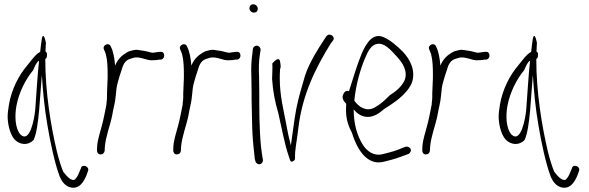

<svg xmlns="http://www.w3.org/2000/svg" viewBox="-20 -729 2758 899"><path d="M16 -175C18 -136 30 -96 49 -75C73 -51 110 -46 137 -73C151 -102 158 -156 163 -210C168 -265 171 -323 176 -378C181 -296 189 -219 202 -143C216 -60 237 38 259 96C270 124 287 141 305 147C349 161 371 124 384 94L392 72C401 49 363 37 359 59L350 80C345 93 339 103 332 110C329 114 323 115 316 112C305 109 292 96 276 75C266 51 256 19 246 -21C218 -140 192 -296 192 -453C197 -455 200 -461 200 -471C201 -480 198 -485 193 -488C194 -505 194 -518 195 -529C189 -559 181 -572 176 -549C174 -538 170 -504 168 -486C167 -485 167 -485 166 -485C145 -473 133 -454 107 -422C69 -378 34 -311 22 -240C18 -216 15 -194 16 -175ZM57 -234C69 -298 101 -359 135 -400C144 -420 150 -437 163 -445C155 -375 151 -291 145 -216C141 -173 120 -55 75 -100C51 -128 48 -185 57 -234Z M434 -25C434 -15 440 -6 450 -6C462 -6 468 -12 470 -23L471 -42C475 -91 495 -138 505 -187C510 -219 520 -251 522 -281C524 -303 526 -327 532 -345L540 -373L550 -403C558 -433 570 -448 591 -454L601 -457C634 -469 667 -443 697 -447C706 -447 720 -448 727 -450H734C756 -454 753 -491 730 -486H724C714 -484 706 -484 696 -482C692 -482 688 -483 684 -484L668 -488C661 -490 654 -491 647 -492L627 -495C613 -498 597 -492 585 -489L573 -483C550 -469 532 -453 519 -422C516 -457 511 -487 499 -511C490 -534 457 -517 467 -497C470 -488 473 -485 476 -473C483 -446 484 -413 484 -379C484 -365 484 -352 483 -341C483 -322 481 -308 481 -292V-274C481 -266 480 -257 479 -249C478 -247 478 -245 479 -243C472 -209 466 -174 457 -141C449 -109 437 -76 435 -45Z M791 -25C791 -15 797 -6 807 -6C819 -6 825 -12 827 -23L828 -42C832 -91 852 -138 862 -187C867 -219 877 -251 879 -281C881 -303 883 -327 889 -345L897 -373L907 -403C915 -433 927 -448 948 -454L958 -457C991 -469 1024 -443 1054 -447C1063 -447 1077 -448 1084 -450H1091C1113 -454 1110 -491 1087 -486H1081C1071 -484 1063 -484 1053 -482C1049 -482 1045 -483 1041 -484L1025 -488C1018 -490 1011 -491 1004 -492L984 -495C970 -498 954 -492 942 -489L930 -483C907 -469 889 -453 876 -422C873 -457 868 -487 856 -511C847 -534 814 -517 824 -497C827 -488 830 -485 833 -473C840 -446 841 -413 841 -379C841 -365 841 -352 840 -341C840 -322 838 -308 838 -292V-274C838 -266 837 -257 836 -249C835 -247 835 -245 836 -243C829 -209 823 -174 814 -141C806 -109 794 -76 792 -45Z M1148 -690C1148 -679 1158 -670 1169 -670C1180 -670 1187 -677 1187 -688C1187 -699 1177 -709 1166 -709C1155 -709 1148 -701 1148 -690ZM1157 -370C1157 -347 1158 -324 1158 -298C1158 -272 1158 -245 1159 -216L1161 -128C1162 -88 1169 -15 1173 15L1176 26C1177 31 1180 34 1184 37C1197 47 1214 33 1211 18L1209 8C1208 1 1205 -16 1202 -43C1194 -123 1194 -214 1194 -298C1194 -324 1193 -348 1193 -371C1191 -408 1192 -445 1197 -475L1200 -494C1201 -499 1199 -504 1196 -508C1186 -521 1167 -515 1164 -500L1162 -480C1157 -448 1155 -410 1157 -370Z M1254 -359C1258 -300 1268 -250 1283 -200C1299 -131 1312 -55 1332 2C1337 16 1338 34 1352 26C1367 18 1359 9 1362 -16C1366 -56 1372 -85 1377 -130C1396 -287 1457 -410 1529 -526L1539 -539C1553 -557 1523 -578 1509 -560L1500 -547C1467 -497 1427 -433 1408 -374C1394 -326 1377 -270 1367 -218C1357 -165 1350 -101 1342 -48L1331 -93C1327 -110 1324 -129 1320 -149C1308 -214 1290 -281 1290 -360C1290 -373 1290 -386 1291 -398V-405C1297 -414 1293 -430 1291 -443C1285 -467 1261 -438 1255 -432C1257 -410 1254 -383 1254 -359Z M1587 -287C1578 -270 1591 -253 1601 -243V-240C1597 -183 1606 -149 1628 -107C1655 -19 1704 45 1774 29C1795 24 1827 16 1854 6L1892 -8C1897 -10 1900 -14 1902 -18C1910 -34 1892 -45 1879 -42L1841 -27C1817 -18 1790 -12 1771 -7C1731 3 1697 -20 1676 -56C1654 -93 1636 -145 1636 -217C1651 -198 1670 -185 1694 -182C1726 -178 1756 -198 1778 -218C1820 -245 1881 -282 1907 -338C1930 -397 1899 -452 1867 -486C1838 -516 1803 -544 1776 -555C1728 -576 1697 -532 1674 -479C1655 -434 1634 -366 1614 -302C1599 -308 1591 -296 1587 -287ZM1639 -258C1646 -332 1668 -407 1689 -456C1704 -492 1719 -518 1744 -523C1779 -531 1808 -497 1840 -462C1863 -437 1892 -396 1874 -352C1861 -324 1833 -300 1805 -283C1781 -258 1759 -239 1733 -225C1696 -205 1660 -227 1639 -258Z M1957 -25C1957 -15 1963 -6 1973 -6C1985 -6 1991 -12 1993 -23L1994 -42C1998 -91 2018 -138 2028 -187C2033 -219 2043 -251 2045 -281C2047 -303 2049 -327 2055 -345L2063 -373L2073 -403C2081 -433 2093 -448 2114 -454L2124 -457C2157 -469 2190 -443 2220 -447C2229 -447 2243 -448 2250 -450H2257C2279 -454 2276 -491 2253 -486H2247C2237 -484 2229 -484 2219 -482C2215 -482 2211 -483 2207 -484L2191 -488C2184 -490 2177 -491 2170 -492L2150 -495C2136 -498 2120 -492 2108 -489L2096 -483C2073 -469 2055 -453 2042 -422C2039 -457 2034 -487 2022 -511C2013 -534 1980 -517 1990 -497C1993 -488 1996 -485 1999 -473C2006 -446 2007 -413 2007 -379C2007 -365 2007 -352 2006 -341C2006 -322 2004 -308 2004 -292V-274C2004 -266 2003 -257 2002 -249C2001 -247 2001 -245 2002 -243C1995 -209 1989 -174 1980 -141C1972 -109 1960 -76 1958 -45Z M2315 -175C2317 -136 2329 -96 2348 -75C2372 -51 2409 -46 2436 -73C2450 -102 2457 -156 2462 -210C2467 -265 2470 -323 2475 -378C2480 -296 2488 -219 2501 -143C2515 -60 2536 38 2558 96C2569 124 2586 141 2604 147C2648 161 2670 124 2683 94L2691 72C2700 49 2662 37 2658 59L2649 80C2644 93 2638 103 2631 110C2628 114 2622 115 2615 112C2604 109 2591 96 2575 75C2565 51 2555 19 2545 -21C2517 -140 2491 -296 2491 -453C2496 -455 2499 -461 2499 -471C2500 -480 2497 -485 2492 -488C2493 -505 2493 -518 2494 -529C2488 -559 2480 -572 2475 -549C2473 -538 2469 -504 2467 -486C2466 -485 2466 -485 2465 -485C2444 -473 2432 -454 2406 -422C2368 -378 2333 -311 2321 -240C2317 -216 2314 -194 2315 -175ZM2356 -234C2368 -298 2400 -359 2434 -400C2443 -420 2449 -437 2462 -445C2454 -375 2450 -291 2444 -216C2440 -173 2419 -55 2374 -100C2350 -128 2347 -185 2356 -234Z"/></svg>

Font: Stray Cat
Style: UltCn
Weight: 400
Version: Version 1.0